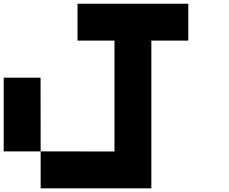

<svg xmlns="http://www.w3.org/2000/svg" viewBox="-20 -820 1240 1040"><path d="M1000 -799.8V-600.1H799.8V200.2H200.2V0L600.1 0.5V-600.1H399.9V-799.8ZM200.2 0H0V-399.4H199.7Z"/></svg>

Font: QuinqueFive
Style: Regular
Weight: 400
Monospace: yes
Designer: GGBotNet
Foundry: GGBotNet
Version: 1.1